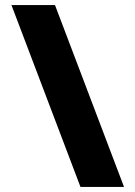

<svg xmlns="http://www.w3.org/2000/svg" viewBox="-20 -734 531 754"><path d="M25 -714H196L467 0H296Z"/></svg>

Font: Readiness
Style: Bold
Weight: 700
Designer: Katatrad Team
Foundry: CadsonDemak
Version: Version 1.00;January 16, 2020;FontCreator 12.0.0.2550 64-bit